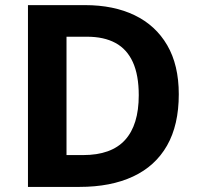

<svg xmlns="http://www.w3.org/2000/svg" viewBox="-20 -734 780 754"><path d="M682.1 -363.8Q682.1 -243.2 636 -162.4Q589.8 -81.5 502.4 -40.8Q415 0 292 0H89.8V-713.9H314Q426.3 -713.9 508.8 -674.1Q591.3 -634.3 636.7 -556.4Q682.1 -478.5 682.1 -363.8ZM524.9 -359.9Q524.9 -439 501.7 -490Q478.5 -541 433.3 -565.4Q388.2 -589.8 321.8 -589.8H241.2V-125H306.2Q417 -125 470.9 -184.1Q524.9 -243.2 524.9 -359.9Z"/></svg>

Font: Wonky
Style: Regular
Weight: 400
Designer: Monotype Design Team
Foundry: Monotype Imaging Inc.
Version: Version 3.000